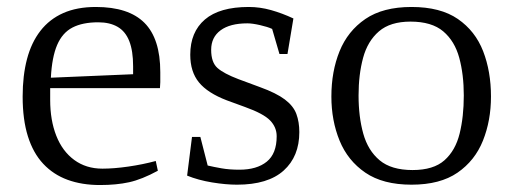

<svg xmlns="http://www.w3.org/2000/svg" viewBox="-20 -520 1474 551"><path d="M267 11Q215 11 174 -4Q133 -19 104 -50Q75 -81 60 -129Q45 -177 45 -243Q45 -303 57.5 -350.5Q70 -398 96 -431.5Q122 -465 161.5 -482.5Q201 -500 255 -500Q349 -500 394.5 -454.5Q440 -409 440 -313Q440 -305 440 -298Q440 -291 440 -284Q440 -277 439 -267H124V-233Q124 -175 141.5 -130.5Q159 -86 193 -61Q227 -36 274 -36Q307 -36 348.5 -42Q390 -48 427 -58L433 -30Q387 -5 350.5 3Q314 11 267 11ZM126 -297 362 -307V-330Q362 -374 351 -402Q340 -430 317.5 -443Q295 -456 262 -456Q217 -456 188 -441Q159 -426 144 -391Q129 -356 126 -297Z M660 10Q628 10 588.5 3.5Q549 -3 517 -16L531 -127H555L576 -45Q593 -41 615.5 -37Q638 -33 667 -33Q717 -33 745.5 -56Q774 -79 774 -129Q774 -155 755 -174.5Q736 -194 683 -213L631 -232Q576 -253 551 -283.5Q526 -314 526 -363Q526 -428 568 -464Q610 -500 694 -500Q726 -500 758 -491Q790 -482 822 -467L805 -365H782L761 -437Q748 -443 726 -448Q704 -453 690 -453Q640 -453 613 -433Q586 -413 586 -377Q586 -341 604 -325Q622 -309 664 -293L726 -270Q773 -253 797.5 -234.5Q822 -216 830.5 -193Q839 -170 839 -141Q839 -71 794 -30.5Q749 10 660 10Z M1161 10Q1079 10 1028.5 -24.5Q978 -59 954.5 -116.5Q931 -174 931 -243Q931 -315 954.5 -373Q978 -431 1028.5 -465.5Q1079 -500 1161 -500Q1244 -500 1294 -465.5Q1344 -431 1366.5 -373Q1389 -315 1389 -243Q1389 -174 1366 -116.5Q1343 -59 1293 -24.5Q1243 10 1161 10ZM1164 -32Q1224 -32 1255.5 -60Q1287 -88 1299 -136.5Q1311 -185 1311 -246Q1311 -306 1298 -354Q1285 -402 1252 -430Q1219 -458 1158 -458Q1100 -458 1067.5 -430Q1035 -402 1022 -354Q1009 -306 1009 -246Q1009 -185 1022.5 -136.5Q1036 -88 1069.5 -60Q1103 -32 1164 -32Z"/></svg>

Font: Manuale Light
Style: Regular
Weight: 300
Designer: Eduardo Tunni / Pablo Cosgaya
Foundry: Eduardo Tunni / Pablo Cosgaya
Version: Version 1.002